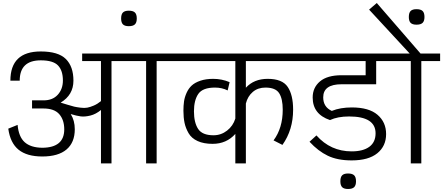

<svg xmlns="http://www.w3.org/2000/svg" viewBox="-20 -1086 2945 1276"><path d="M651 -414Q628 -395 603.5 -384.5Q579 -374 560 -370.5Q541 -367 514 -370.5Q487 -374 472.5 -377.5Q458 -381 427 -390.5Q396 -400 383 -404Q468 -455 468 -550Q468 -644 417.5 -694Q367 -744 251 -744Q49 -744 49 -550H111Q111 -685 251 -685Q333 -685 365.5 -651Q398 -617 398 -551Q398 -494 364 -456.5Q330 -419 270 -419H193V-365H269Q341 -365 374 -327Q407 -289 407 -226Q407 -105 261 -104Q184 -105 144 -141Q104 -177 97 -256L35 -231Q48 -136 103.5 -91Q159 -46 261 -46Q367 -46 422 -92.5Q477 -139 477 -227Q477 -285 450 -328Q489 -316 516.5 -312.5Q544 -309 580.5 -318Q617 -327 651 -355V0H721V-680H951V0H1021V-680H1146V-730H526V-680H651Z M836 -912Q864 -912 876.5 -924Q889 -936 889 -963Q889 -991 876.5 -1003Q864 -1015 836 -1015Q809 -1015 797 -1003Q785 -991 785 -963Q785 -936 797 -924Q809 -912 836 -912Z M1126 -680H1544V-298Q1529 -249 1489 -218Q1449 -187 1399 -187Q1324 -187 1296.5 -229.5Q1269 -272 1269 -346Q1269 -420 1298 -462Q1327 -504 1409 -504Q1455 -504 1493 -485L1506 -540Q1454 -562 1397 -562Q1348 -562 1311.5 -549.5Q1275 -537 1254 -517.5Q1233 -498 1220 -469Q1207 -440 1203 -412Q1199 -384 1199 -350Q1199 -305 1206.5 -269.5Q1214 -234 1233.5 -200.5Q1253 -167 1293.5 -148.5Q1334 -130 1393 -130Q1485 -130 1544 -196V0H1614V-398Q1626 -446 1660 -475Q1694 -504 1744 -504Q1811 -504 1835 -467Q1859 -430 1859 -357Q1859 -235 1798 -153L1857 -123Q1928 -223 1928 -357Q1928 -455 1892 -508.5Q1856 -562 1759 -562Q1668 -562 1614 -503V-680H1995V-730H1126Z M2250 -526H2480V-680H2605V-730H1975V-680H2410V-586H2250Q2155 -586 2106.5 -545Q2058 -504 2058 -438Q2058 -327 2173 -288Q2224 -312 2300 -312Q2476 -312 2476 -200Q2476 -141 2434.5 -110.5Q2393 -80 2317 -80Q2177 -80 2083 -186L2037 -144Q2094 -82 2158.5 -51Q2223 -20 2317 -20Q2429 -20 2487.5 -67.5Q2546 -115 2546 -195Q2546 -274 2489 -323Q2432 -372 2318 -372Q2242 -372 2185 -349Q2128 -375 2128 -439Q2128 -526 2250 -526ZM2293 170Q2321 170 2333.5 158Q2346 146 2346 119Q2346 91 2333.5 79Q2321 67 2293 67Q2266 67 2254 79Q2242 91 2242 119Q2242 146 2254 158Q2266 170 2293 170Z M2775 -730 2484 -1066 2433 -1022 2703 -730H2585V-680H2710V0H2780V-680H2905V-730ZM2748 -922Q2776 -922 2788.5 -934Q2801 -946 2801 -973Q2801 -1001 2788.5 -1013Q2776 -1025 2748 -1025Q2721 -1025 2709 -1013Q2697 -1001 2697 -973Q2697 -946 2709 -934Q2721 -922 2748 -922Z"/></svg>

Font: Glegoo
Style: Regular
Weight: 400
Version: Version 2.0.1; ttfautohint (v0.9) -r 48 -G 60